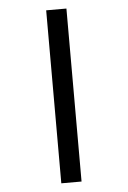

<svg xmlns="http://www.w3.org/2000/svg" viewBox="-54 -761 558 839"><g transform="rotate(-5 225.0 -341.5)"><path d="M180.7 -721.2H269.5V37.6H180.7Z"/></g></svg>

Font: Anka/Coder Narrow
Style: Bold
Weight: 700
Width: 3
Monospace: yes
Version: Version 001.100